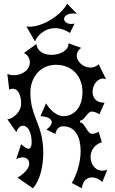

<svg xmlns="http://www.w3.org/2000/svg" viewBox="-20 -989 623 1043"><path d="M170 -764C188 -810 264 -872 360 -810L385 -861C351 -852 328 -870 328 -886C328 -901 348 -922 398 -914L345 -969C305 -895 188 -832 123 -846ZM159 34C197 -9 215 -84 215 -159C215 -315 145 -351 145 -486C145 -570 200 -637 284 -637C370 -637 428 -577 428 -488C428 -410 386 -358 324 -358C292 -358 255 -386 230 -428L200 -358C255 -356 288 -327 232 -285L281 -261C285 -290 304 -303 323 -303C390 -303 418 -243 418 -169C418 -111 400 -46 370 5L425 34C431 -35 495 -40 536 0L563 -67C468 -32 431 -185 533 -216L516 -274C506 -267 492 -262 480 -262C453 -262 441 -324 415 -324V-334C441 -334 452 -383 479 -383C491 -383 507 -377 520 -368L548 -431C440 -430 483 -585 556 -559L516 -640C455 -582 349 -676 421 -729L352 -754C354 -715 306 -691 260 -691C220 -691 182 -709 178 -750L110 -701C145 -685 151 -643 130 -614C109 -586 60 -571 20 -587L30 -502C74 -523 95 -475 95 -426C95 -385 55 -344 20 -341L69 -271C78 -297 92 -306 105 -306C133 -306 152 -269 152 -214C152 -194 145 -181 135 -181C126 -181 110 -191 95 -206L68 -125C114 -147 139 -126 139 -100C139 -76 113 -46 75 -24Z"/></svg>

Font: Malebolge Adversarial
Style: Regular
Weight: 400
Designer: Ariel Martín Pérez
Foundry: Tunera Type Foundry
Version: Version 0.007;hotconv 1.0.109;makeotfexe 2.5.65596